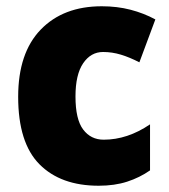

<svg xmlns="http://www.w3.org/2000/svg" viewBox="-20 -583 540 613"><path d="M295 10Q174 10 106 -58.5Q38 -127 38 -274Q38 -414 110 -488.5Q182 -563 305 -563Q354 -563 396.5 -552Q439 -541 476 -521L425 -384Q394 -400 366 -408.5Q338 -417 309 -417Q270 -417 245.5 -381Q221 -345 221 -275Q221 -202 245.5 -169.5Q270 -137 311 -137Q387 -137 459 -186V-39Q426 -16 386 -3Q346 10 295 10Z"/></svg>

Font: Noto Sans Tamil SemiCondensed Black
Style: Regular
Weight: 900
Width: 4
Designer: Jelle Bosma - Monotype Design Team
Foundry: Monotype Imaging Inc.
Version: Version 2.004; ttfautohint (v1.8.4.7-5d5b)